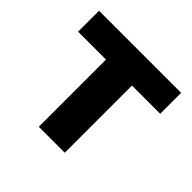

<svg xmlns="http://www.w3.org/2000/svg" viewBox="-136 -673 817 817"><g transform="rotate(45 272.5 -265.0)"><path d="M25.4 -530.3H519.5V-404.3H349.6V0H193.4V-404.3H25.4Z"/></g></svg>

Font: Pretendard JP ExtraBold
Style: Regular
Weight: 800
Designer: Base glyphs from Inter by Rasmus Andersson; Hangeul glyphs from Noto Sans CJK(Source Han Sans) by Jang Soo-young and Kan
Foundry: Kil Hyung-jin
Version: Version 1.309